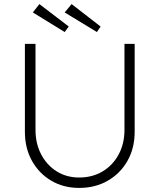

<svg xmlns="http://www.w3.org/2000/svg" viewBox="-20 -915 783 941"><path d="M368 6Q291 6 231 -29.5Q171 -65 136.5 -127Q102 -189 102 -269V-700H154V-278Q154 -211 182 -158Q210 -105 258 -75Q306 -45 368 -45Q433 -45 483 -75Q533 -105 561.5 -158Q590 -211 590 -278V-700H640V-269Q640 -189 605 -127Q570 -65 508.5 -29.5Q447 6 368 6ZM455 -758 297 -854 331 -895 473 -785ZM297 -758 141 -854 173 -895 317 -785Z"/></svg>

Font: Readex Pro ExtraLight
Style: Regular
Weight: 200
Designer: Bonnie Shaver-Troup, Thomas Jockin
Foundry: Lexend
Version: Version 1.203; ttfautohint (v1.8.3)